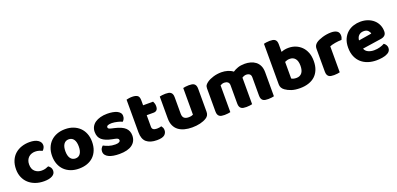

<svg xmlns="http://www.w3.org/2000/svg" viewBox="7 -1506 4898 2368"><g transform="rotate(-20 2455.5 -322.0)"><path d="M326 -367Q301 -367 278.5 -359Q256 -351 239.5 -335.5Q223 -320 213 -297Q203 -274 203 -243Q203 -181 238.5 -150Q274 -119 325 -119Q355 -119 377 -126Q399 -133 416 -141Q436 -127 446 -110.5Q456 -94 456 -71Q456 -30 417 -7.5Q378 15 309 15Q246 15 195 -3.5Q144 -22 107.5 -55.5Q71 -89 51 -136Q31 -183 31 -240Q31 -306 52.5 -355.5Q74 -405 111 -437Q148 -469 196.5 -485Q245 -501 299 -501Q371 -501 410 -475Q449 -449 449 -408Q449 -389 440 -372.5Q431 -356 419 -344Q402 -352 378 -359.5Q354 -367 326 -367Z M1029 -243Q1029 -181 1010 -132.5Q991 -84 956.5 -51Q922 -18 874 -1Q826 16 767 16Q708 16 660 -2Q612 -20 577.5 -53.5Q543 -87 524 -135Q505 -183 505 -243Q505 -302 524 -350Q543 -398 577.5 -431.5Q612 -465 660 -483Q708 -501 767 -501Q826 -501 874 -482.5Q922 -464 956.5 -430.5Q991 -397 1010 -349Q1029 -301 1029 -243ZM679 -243Q679 -182 702.5 -149.5Q726 -117 768 -117Q810 -117 832.5 -150Q855 -183 855 -243Q855 -303 832 -335.5Q809 -368 767 -368Q725 -368 702 -335.5Q679 -303 679 -243Z M1522 -145Q1522 -69 1465 -26Q1408 17 1297 17Q1255 17 1219 11Q1183 5 1157.5 -7.5Q1132 -20 1117.5 -39Q1103 -58 1103 -84Q1103 -108 1113 -124.5Q1123 -141 1137 -152Q1166 -136 1203.5 -123.5Q1241 -111 1290 -111Q1321 -111 1337.5 -120Q1354 -129 1354 -144Q1354 -158 1342 -166Q1330 -174 1302 -179L1272 -185Q1185 -202 1142.5 -238.5Q1100 -275 1100 -343Q1100 -380 1116 -410Q1132 -440 1161 -460Q1190 -480 1230.5 -491Q1271 -502 1320 -502Q1357 -502 1389.5 -496.5Q1422 -491 1446 -480Q1470 -469 1484 -451.5Q1498 -434 1498 -410Q1498 -387 1489.5 -370.5Q1481 -354 1468 -343Q1460 -348 1444 -353.5Q1428 -359 1409 -363.5Q1390 -368 1370.5 -371Q1351 -374 1335 -374Q1302 -374 1284 -366.5Q1266 -359 1266 -343Q1266 -332 1276 -325Q1286 -318 1314 -312L1345 -305Q1441 -283 1481.5 -244.5Q1522 -206 1522 -145Z M1774 -167Q1774 -141 1790.5 -130Q1807 -119 1837 -119Q1852 -119 1868 -121.5Q1884 -124 1896 -128Q1905 -117 1911.5 -103.5Q1918 -90 1918 -71Q1918 -33 1889.5 -9Q1861 15 1789 15Q1701 15 1653.5 -25Q1606 -65 1606 -155V-583Q1617 -586 1637.5 -589.5Q1658 -593 1681 -593Q1725 -593 1749.5 -577.5Q1774 -562 1774 -512V-448H1905Q1911 -437 1916.5 -420.5Q1922 -404 1922 -384Q1922 -349 1906.5 -333.5Q1891 -318 1865 -318H1774Z M2004 -479Q2014 -482 2035.5 -485Q2057 -488 2080 -488Q2102 -488 2119.5 -485Q2137 -482 2149 -473Q2161 -464 2167.5 -448.5Q2174 -433 2174 -408V-193Q2174 -152 2194 -134.5Q2214 -117 2252 -117Q2275 -117 2289.5 -121Q2304 -125 2312 -129V-479Q2322 -482 2343.5 -485Q2365 -488 2388 -488Q2410 -488 2427.5 -485Q2445 -482 2457 -473Q2469 -464 2475.5 -448.5Q2482 -433 2482 -408V-104Q2482 -54 2440 -29Q2405 -7 2356.5 4.5Q2308 16 2251 16Q2197 16 2151.5 4Q2106 -8 2073 -33Q2040 -58 2022 -97.5Q2004 -137 2004 -193Z M2819 -501Q2860 -501 2899.5 -489.5Q2939 -478 2968 -455Q2998 -475 3035.5 -488Q3073 -501 3126 -501Q3164 -501 3200.5 -491Q3237 -481 3265.5 -459.5Q3294 -438 3311 -402.5Q3328 -367 3328 -316V-1Q3318 2 3296.5 5Q3275 8 3252 8Q3230 8 3212.5 5Q3195 2 3183 -7Q3171 -16 3164.5 -31.5Q3158 -47 3158 -72V-311Q3158 -341 3141 -354.5Q3124 -368 3095 -368Q3081 -368 3065 -361.5Q3049 -355 3041 -348Q3042 -344 3042 -340.5Q3042 -337 3042 -334V-1Q3031 2 3009.5 5Q2988 8 2966 8Q2944 8 2926.5 5Q2909 2 2897 -7Q2885 -16 2878.5 -31.5Q2872 -47 2872 -72V-311Q2872 -341 2853.5 -354.5Q2835 -368 2809 -368Q2791 -368 2778 -362.5Q2765 -357 2756 -352V-1Q2746 2 2724.5 5Q2703 8 2680 8Q2658 8 2640.5 5Q2623 2 2611 -7Q2599 -16 2592.5 -31.5Q2586 -47 2586 -72V-374Q2586 -401 2597.5 -417Q2609 -433 2629 -447Q2663 -471 2713.5 -486Q2764 -501 2819 -501Z M3434 -651Q3444 -654 3466 -657.5Q3488 -661 3511 -661Q3533 -661 3550.5 -658Q3568 -655 3580 -646Q3592 -637 3598 -621.5Q3604 -606 3604 -581V-483Q3629 -493 3651.5 -497Q3674 -501 3701 -501Q3749 -501 3792 -484Q3835 -467 3868 -434.5Q3901 -402 3920 -354Q3939 -306 3939 -243Q3939 -178 3919.5 -129.5Q3900 -81 3865 -49Q3830 -17 3779.5 -0.5Q3729 16 3668 16Q3602 16 3556 0.5Q3510 -15 3478 -38Q3434 -69 3434 -118ZM3668 -118Q3714 -118 3739.5 -149.5Q3765 -181 3765 -243Q3765 -306 3739 -337Q3713 -368 3669 -368Q3649 -368 3634.5 -364Q3620 -360 3603 -352V-134Q3614 -127 3629.5 -122.5Q3645 -118 3668 -118Z M4192 -1Q4182 2 4160.5 5Q4139 8 4116 8Q4094 8 4076.5 5Q4059 2 4047 -7Q4035 -16 4028.5 -31.5Q4022 -47 4022 -72V-372Q4022 -395 4030.5 -411.5Q4039 -428 4055 -441Q4071 -454 4094.5 -464.5Q4118 -475 4145 -483Q4172 -491 4201 -495.5Q4230 -500 4259 -500Q4307 -500 4335 -481.5Q4363 -463 4363 -421Q4363 -407 4359 -393.5Q4355 -380 4349 -369Q4328 -369 4306 -367Q4284 -365 4263 -361Q4242 -357 4223.5 -352.5Q4205 -348 4192 -342Z M4671 16Q4612 16 4561.5 -0.5Q4511 -17 4473.5 -50Q4436 -83 4414.5 -133Q4393 -183 4393 -250Q4393 -316 4414.5 -363.5Q4436 -411 4471 -441.5Q4506 -472 4551 -486.5Q4596 -501 4643 -501Q4696 -501 4739.5 -485Q4783 -469 4814.5 -441Q4846 -413 4863.5 -374Q4881 -335 4881 -289Q4881 -255 4862 -237Q4843 -219 4809 -214L4562 -177Q4573 -144 4607 -127.5Q4641 -111 4685 -111Q4726 -111 4762.5 -121.5Q4799 -132 4822 -146Q4838 -136 4849 -118Q4860 -100 4860 -80Q4860 -35 4818 -13Q4786 4 4746 10Q4706 16 4671 16ZM4643 -377Q4619 -377 4601.5 -369Q4584 -361 4573 -348.5Q4562 -336 4556.5 -320.5Q4551 -305 4550 -289L4721 -317Q4718 -337 4699 -357Q4680 -377 4643 -377Z"/></g></svg>

Font: Baloo Tammudu
Style: Regular
Weight: 400
Designer: Omkar Shende and Ek Type
Foundry: Ek Type
Version: Version 1.443;PS 1.000;hotconv 16.6.51;makeotf.lib2.5.65220;